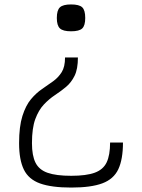

<svg xmlns="http://www.w3.org/2000/svg" viewBox="-20 -649 640 865"><path d="M301 196Q212 196 160.5 177.5Q109 159 87.5 115Q66 71 66 -4Q66 -79 81 -126.5Q96 -174 119.5 -202Q143 -230 169.5 -248Q196 -266 219.5 -283Q243 -300 258 -324Q273 -348 273 -390H331Q331 -338 316 -307.5Q301 -277 277.5 -257.5Q254 -238 227.5 -220.5Q201 -203 177.5 -178Q154 -153 139 -112.5Q124 -72 124 -4Q124 52 140 84Q156 116 194.5 129.5Q233 143 301 143Q369 143 407 129Q445 115 460.5 82.5Q476 50 476 -7H534Q534 69 513 113.5Q492 158 441 177Q390 196 301 196ZM300 -508Q264 -508 250 -521Q236 -534 236 -568Q236 -603 250 -616Q264 -629 300 -629Q337 -629 350.5 -616Q364 -603 364 -568Q364 -534 350.5 -521Q337 -508 300 -508Z"/></svg>

Font: Victor Mono Thin ExtraLight
Style: Regular
Weight: 250
Monospace: yes
Version: Version 1.561;gftools[0.9.30]